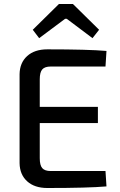

<svg xmlns="http://www.w3.org/2000/svg" viewBox="-20 -939 602 961"><path d="M176 -748 144 -790 275 -919H345L476 -790L443 -748L314 -845H306ZM508 -83 513 -6Q422 2 217 2Q153 2 116 -31.5Q79 -65 78 -122V-568Q79 -625 116 -658.5Q153 -692 217 -692Q422 -692 513 -684L508 -606H234Q204 -606 191.5 -591.5Q179 -577 179 -542V-404H470V-323H179V-147Q179 -112 191.5 -97.5Q204 -83 234 -83Z"/></svg>

Font: Exo 2.0 Medium
Style: Regular
Weight: 500
Designer: Natanael Gama
Version: Version 1.001;PS 001.001;hotconv 1.0.70;makeotf.lib2.5.58329